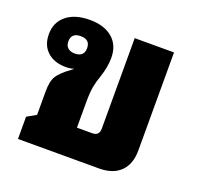

<svg xmlns="http://www.w3.org/2000/svg" viewBox="-98 -624 753 730"><g transform="rotate(20 279.0 -259.5)"><path d="M45 0V-90L82 -111V-207Q82 -248 95.5 -269Q109 -290 144 -315Q150 -320 155 -324Q140 -319 122 -319Q75 -319 47 -344.5Q19 -370 19 -415Q19 -463 53.5 -491Q88 -519 148 -519Q206 -519 239.5 -490.5Q273 -462 273 -411Q273 -374 259 -332Q250 -307 245.5 -283.5Q241 -260 241 -219V-117H303Q331 -117 331 -146V-512H490V-116Q490 -60 459.5 -30Q429 0 373 0ZM136 -379Q174 -379 174 -414Q174 -449 136 -449Q98 -449 98 -414Q98 -397 108.5 -388Q119 -379 136 -379Z"/></g></svg>

Font: Noto Sans Thai Looped UI ExtraBold
Style: Regular
Weight: 800
Designer: Cadson Demak Team
Foundry: Cadson Demak Co., Ltd.
Version: Version 1.000